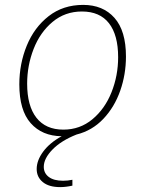

<svg xmlns="http://www.w3.org/2000/svg" viewBox="-20 -550 593 785"><path d="M159 132Q159 158 179.5 173.5Q200 189 238 189Q257 189 276 185V209Q249 215 226 215Q180 215 155 194.5Q130 174 130 141Q130 106 156.5 70Q183 34 232 7Q152 6 105.5 -46.5Q59 -99 59 -205Q59 -289 89.5 -363.5Q120 -438 179 -484Q238 -530 320 -530Q401 -530 448 -477Q495 -424 495 -319Q495 -246 471.5 -179Q448 -112 402.5 -64Q357 -16 293 0Q230 25 194.5 61.5Q159 98 159 132ZM239 -20Q307 -20 358 -62.5Q409 -105 436 -173Q463 -241 463 -316Q463 -407 425.5 -455Q388 -503 315 -503Q246 -503 195 -460.5Q144 -418 117.5 -350Q91 -282 91 -208Q91 -117 129 -68.5Q167 -20 239 -20Z"/></svg>

Font: Bitter Pro ExtraLight
Style: Italic
Weight: 275
Italic angle: -9°
Designer: Sol Matas, and Bitter project Authors
Foundry: Sol Matas
Version: Version 1.010